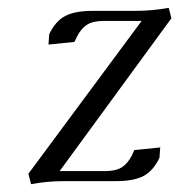

<svg xmlns="http://www.w3.org/2000/svg" viewBox="-20 -467 462 495"><path d="M53.2 -19 345.2 -413.1H248Q218.8 -413.1 203.6 -402.8Q188.5 -392.6 178.2 -372.1L171.9 -358.9L105 -352.1L106.9 -378.9Q123 -412.6 148.2 -425.8Q173.3 -439 219.2 -439H328.1Q373 -439 415 -446.8L421.9 -419.9L133.8 -25.9H250Q279.3 -25.9 294.4 -35.9Q309.6 -45.9 319.8 -65.9L326.2 -80.1L393.1 -86.9L391.1 -60.1Q375 -26.4 349.9 -13.2Q324.7 0 278.8 0H146Q101.1 0 60.1 7.8Z"/></svg>

Font: Dehuti Alt
Style: Italic
Weight: 400
Version: Version 1.2